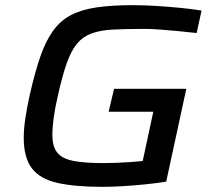

<svg xmlns="http://www.w3.org/2000/svg" viewBox="-20 -716 826 744"><path d="M377 8Q269 8 201.5 -7.5Q134 -23 103 -64.5Q72 -106 72 -182Q72 -215 78 -256Q84 -297 95 -347Q115 -435 136 -496Q157 -557 185.5 -596.5Q214 -636 255 -657.5Q296 -679 355 -687.5Q414 -696 495 -696Q537 -696 585 -693Q633 -690 679.5 -685.5Q726 -681 761 -675L742 -588Q708 -592 670.5 -595.5Q633 -599 599.5 -601.5Q566 -604 541 -604Q469 -604 419 -601.5Q369 -599 335 -586.5Q301 -574 278.5 -547Q256 -520 238.5 -470.5Q221 -421 204 -344Q193 -297 188 -259.5Q183 -222 183 -193Q183 -148 202 -124.5Q221 -101 264.5 -92.5Q308 -84 381 -84Q403 -84 430 -85Q457 -86 485 -88Q513 -90 533 -92L574 -283H401L422 -372H702L624 -12Q586 -6 541.5 -1.5Q497 3 454.5 5.5Q412 8 377 8Z"/></svg>

Font: Saira Expanded Medium
Style: Italic
Weight: 500
Width: 7
Italic angle: -12°
Designer: Hector Gatti with collaboration of the Omnibus-Type team
Foundry: Omnibus-Type
Version: Version 1.101